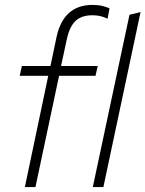

<svg xmlns="http://www.w3.org/2000/svg" viewBox="-20 -760 591 780"><path d="M81 0 176 -452H60L69 -492H185L210 -611Q224 -675 260.5 -707.5Q297 -740 355 -740Q375 -740 391 -737Q407 -734 425 -726L417 -684Q400 -692 386 -695Q372 -698 355 -698Q312 -698 287.5 -675.5Q263 -653 252 -603L228 -492H377L368 -452H220L124 0ZM357 0 506 -700 551 -711 400 0Z"/></svg>

Font: Red Hat Display VF
Style: Italic
Weight: 300
Italic angle: -12°
Designer: Pentagram, MCKL
Foundry: Pentagram, MCKL
Version: Version 1.023